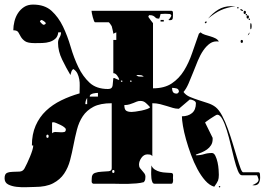

<svg xmlns="http://www.w3.org/2000/svg" viewBox="-27 -794 1154 837"><path d="M1100 -43Q1106 -43 1106.5 -32.5Q1107 -22 1107 -20Q1107 -6 1101.5 4Q1096 14 1080 14Q1076 14 1073 13Q1080 11 1090 4.5Q1100 -2 1100 -10V-13Q1099 -17 1096.5 -23.5Q1094 -30 1093 -30H1027Q1018 -30 1010 -49.5Q1002 -69 994.5 -98.5Q987 -128 979 -162Q971 -196 962 -225.5Q953 -255 942.5 -274.5Q932 -294 920 -294Q917 -294 908.5 -288.5Q900 -283 890.5 -277Q881 -271 874 -265.5Q867 -260 867 -260L900 -193V-187Q900 -172 893 -161Q886 -150 875.5 -142.5Q865 -135 852 -129.5Q839 -124 827 -120V-117Q847 -117 862.5 -122Q878 -127 897 -127Q906 -127 912 -114.5Q918 -102 921.5 -86Q925 -70 926 -54.5Q927 -39 927 -32Q927 -16 923.5 -7Q920 2 907 20Q886 14 867.5 -7Q849 -28 833.5 -57Q818 -86 805.5 -120Q793 -154 784 -186Q775 -218 770.5 -245Q766 -272 766 -287Q793 -287 810 -301Q827 -315 827 -344Q827 -351 818 -355.5Q809 -360 803 -360H800L753 -320H750Q739 -320 727 -323.5Q715 -327 701 -331.5Q687 -336 671 -340Q655 -344 637 -344V-113Q633 -119 627.5 -120Q622 -121 616 -121Q600 -121 589.5 -106Q579 -91 579 -76Q579 -67 583.5 -61Q588 -55 593 -49.5Q598 -44 602.5 -38Q607 -32 607 -24Q607 -17 606 -11.5Q605 -6 600 0Q586 4 568 5.5Q550 7 532 7.5Q514 8 497.5 7.5Q481 7 470 7H380Q372 5 372.5 -4.5Q373 -14 373 -17Q373 -35 386.5 -40Q400 -45 416.5 -45.5Q433 -46 446.5 -47.5Q460 -49 460 -60V-344Q410 -344 380.5 -328.5Q351 -313 334 -287.5Q317 -262 308.5 -229Q300 -196 293.5 -162Q287 -128 278.5 -95.5Q270 -63 252.5 -37Q235 -11 204.5 5Q174 21 124 21Q111 21 89 22Q67 23 45.5 20.5Q24 18 8.5 10Q-7 2 -7 -17Q-7 -36 4 -40.5Q15 -45 29.5 -45Q44 -45 58.5 -46Q73 -47 80 -60Q85 -69 91.5 -83Q98 -97 104 -111.5Q110 -126 114 -139Q118 -152 118 -160H112Q112 -209 128.5 -246.5Q145 -284 173.5 -311Q202 -338 240 -356.5Q278 -375 320 -387V-393Q320 -406 320.5 -420.5Q321 -435 318.5 -448.5Q316 -462 310.5 -473.5Q305 -485 293 -493Q287 -490 284 -481Q281 -472 280 -467Q262 -497 244 -534Q226 -571 226 -607Q226 -620 232.5 -630.5Q239 -641 239 -653H227Q225 -635 214.5 -625.5Q204 -616 189.5 -611.5Q175 -607 157.5 -606.5Q140 -606 125 -606Q94 -606 82 -614.5Q70 -623 64 -633.5Q58 -644 53 -653Q48 -662 31 -662Q31 -681 36 -701Q41 -721 51.5 -737Q62 -753 78 -763.5Q94 -774 117 -774Q168 -774 198 -746.5Q228 -719 247.5 -678.5Q267 -638 281 -590Q295 -542 314.5 -501.5Q334 -461 363.5 -433.5Q393 -406 444 -406Q462 -406 464 -421.5Q466 -437 467 -453Q468 -454 470 -454Q473 -454 473 -453Q474 -453 480 -450Q486 -447 487 -447Q487 -446 490 -446Q492 -446 493 -447Q491 -455 483.5 -465Q476 -475 467 -475V-620H480V-653L467 -647Q467 -651 464 -663.5Q461 -676 460 -680Q458 -684 453 -690.5Q448 -697 447 -697H387Q385 -697 382.5 -703.5Q380 -710 377.5 -719Q375 -728 373.5 -736Q372 -744 372 -747H720Q727 -747 727 -738Q727 -729 727 -727Q727 -718 725.5 -712Q724 -706 713 -706Q709 -706 707 -707Q710 -709 715 -716Q720 -723 720 -727Q720 -728 717.5 -730.5Q715 -733 713 -733L693 -734Q691 -734 683.5 -733.5Q676 -733 673 -733Q673 -731 670.5 -723Q668 -715 667 -713H664Q656 -713 653 -715.5Q650 -718 647.5 -720.5Q645 -723 640 -725.5Q635 -728 623 -728Q623 -727 621 -724.5Q619 -722 620 -720Q622 -717 629.5 -706.5Q637 -696 640 -693V-409Q690 -409 722 -430.5Q754 -452 775 -486Q796 -520 810.5 -562.5Q825 -605 840 -647L847 -653Q855 -646 866.5 -642.5Q878 -639 890 -635.5Q902 -632 912 -627Q922 -622 927 -613Q905 -616 889 -605Q873 -594 859.5 -574.5Q846 -555 835.5 -529.5Q825 -504 815 -478.5Q805 -453 795 -430Q785 -407 773 -393Q783 -379 801 -371.5Q819 -364 839 -357.5Q859 -351 879 -344.5Q899 -338 913 -327Q928 -315 941.5 -289.5Q955 -264 966.5 -232Q978 -200 988 -167Q998 -134 1006.5 -106Q1015 -78 1021.5 -60.5Q1028 -43 1033 -43ZM1000 -767Q980 -764 965 -760Q950 -756 936.5 -750Q923 -744 909.5 -735Q896 -726 880 -713Q900 -737 924.5 -752Q949 -767 980 -767ZM1013 -760Q1013 -757 1010 -757Q1007 -757 1007 -760Q1006 -763 1010 -763Q1014 -763 1013 -760ZM1033 -747Q1032 -746 1030 -746Q1027 -746 1027 -747Q1021 -749 1020 -753Q1021 -754 1023 -754Q1026 -754 1027 -753Q1031 -751 1033 -747ZM1040 -733Q1035 -733 1035 -740Q1035 -747 1040 -747Q1045 -747 1045 -740Q1045 -733 1040 -733ZM1047 -727Q1044 -726 1044 -730Q1044 -734 1047 -733Q1050 -733 1050 -730Q1050 -727 1047 -727ZM1053 -713Q1048 -713 1048 -720Q1048 -727 1053 -727Q1058 -727 1058 -720Q1058 -713 1053 -713ZM1060 -707Q1057 -706 1057 -710Q1057 -714 1060 -713Q1063 -713 1063 -710Q1063 -707 1060 -707ZM173 -693Q171 -697 164 -702Q157 -707 153 -707Q152 -707 149.5 -704.5Q147 -702 147 -700Q148 -698 153 -693Q158 -688 160 -687Q161 -686 163 -686Q166 -686 167 -687Q171 -688 173 -693ZM673 -700V-707H687V-700ZM873 -700Q875 -697 872.5 -694.5Q870 -692 867 -693Q864 -695 868 -699Q872 -703 873 -700ZM1067 -667Q1065 -665 1064.5 -669.5Q1064 -674 1064 -680Q1064 -686 1064.5 -690Q1065 -694 1067 -693Q1070 -690 1070 -680Q1070 -670 1067 -667ZM1060 -647Q1058 -642 1053 -640L1060 -653ZM1027 -607Q1022 -607 1022 -613.5Q1022 -620 1027 -620Q1032 -620 1032 -613.5Q1032 -607 1027 -607ZM600 -460Q594 -465 589 -466Q584 -467 577 -467H567Q573 -461 578 -460.5Q583 -460 590 -460ZM507 -440Q507 -443 503 -443Q499 -443 500 -440Q501 -437 503.5 -437Q506 -437 507 -440ZM547 -440Q547 -443 543 -443Q539 -443 540 -440Q541 -437 543.5 -437Q546 -437 547 -440ZM753 -393Q753 -406 742.5 -408.5Q732 -411 723 -411Q723 -400 727 -393Q731 -386 743 -386Q746 -386 747 -387L748 -388Q748 -388 750 -390ZM400 -389Q397 -389 391 -388.5Q385 -388 379 -386.5Q373 -385 368.5 -382Q364 -379 364 -373H400ZM353 -367Q345 -356 345 -340H353ZM627 -327Q619 -336 609 -345Q599 -354 586 -354Q576 -354 569 -351Q562 -348 554.5 -345Q547 -342 537.5 -339Q528 -336 515 -336Q515 -317 523 -311.5Q531 -306 547 -306Q551 -306 563.5 -307.5Q576 -309 590 -312Q604 -315 615 -319Q626 -323 627 -327ZM200 -213Q206 -219 216 -218.5Q226 -218 236 -217.5Q246 -217 253 -218.5Q260 -220 260 -230Q260 -234 253 -239.5Q246 -245 236.5 -249.5Q227 -254 218.5 -257.5Q210 -261 207 -261Q202 -261 200 -260ZM180 -193Q185 -193 185 -200Q185 -207 180 -207Q175 -207 175 -200Q175 -193 180 -193ZM647 7Q640 7 637 -0.5Q634 -8 633 -17Q632 -26 632 -34Q632 -42 632 -43L633 -73Q638 -61 648.5 -54.5Q659 -48 671 -45Q683 -42 696 -41.5Q709 -41 720 -40Q728 -39 727.5 -29.5Q727 -20 727 -17Q727 -16 727.5 -12.5Q728 -9 727.5 -4.5Q727 0 725.5 3.5Q724 7 720 7ZM467 -40Q472 -40 472 -46.5Q472 -53 467 -53Q462 -53 462 -46.5Q462 -40 467 -40ZM933 20Q933 23 930 23Q927 23 927 20Q926 17 930 17Q934 17 933 20Z"/></svg>

Font: Genkaimincho
Style: Regular
Weight: 800
Designer: Dr. Ken Lunde (project architect, glyph set definition & overall production); Masataka HATTORI \u670D \u90E8 \u6B63 \u8C
Foundry: Adobe Systems Incorporated
Version: Version 1.00